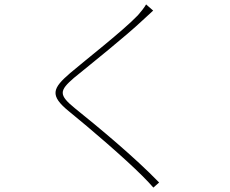

<svg xmlns="http://www.w3.org/2000/svg" viewBox="-20 -803 1040 870"><path d="M674 -755 642 -783C635 -770 616 -746 605 -734C537 -663 371 -534 298 -472C218 -403 203 -371 293 -298C388 -221 544 -87 625 -6C644 13 661 31 675 47L701 24C591 -90 427 -226 320 -312C245 -373 248 -392 315 -450C396 -516 552 -641 624 -709C634 -718 663 -745 674 -755Z"/></svg>

Font: Harano Aji Gothic KR ExtraLight
Style: Regular
Weight: 250
Foundry: Masamichi Hosoda
Version: HaranoAjiGothicKR-ExtraLight version 20220220;ttx 4.29.1